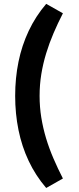

<svg xmlns="http://www.w3.org/2000/svg" viewBox="-20 -849 401 980"><path d="M301.1 -781.2 215.8 -829.3Q161.6 -765.7 126.5 -691.3Q91.4 -616.9 74.4 -533.7Q57.4 -450.6 57.4 -359.5Q57.4 -269 74.4 -185.3Q91.4 -101.5 126.5 -27.2Q161.6 47.1 215.8 110.4L301.1 62.1Q275 11.3 253.1 -39.7Q231.1 -90.6 215.3 -142.8Q199.6 -195 190.8 -249Q182.1 -302.9 182.1 -359.5Q182.1 -416.4 190.8 -470.2Q199.6 -524 215.5 -576.3Q231.4 -628.5 253.2 -679.4Q275 -730.4 301.1 -781.2Z"/></svg>

Font: Pinar-VF
Style: Regular
Weight: 300
Designer: Amin Abedi
Version: Version 3.0